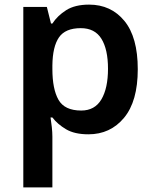

<svg xmlns="http://www.w3.org/2000/svg" viewBox="-20 -572 666 832"><path d="M366 -552Q461 -552 519 -481.5Q577 -411 577 -272Q577 -133 517.5 -61.5Q458 10 363 10Q303 10 266 -12Q229 -34 207 -63H199Q202 -44 204.5 -21.5Q207 1 207 20V240H81V-542H183L201 -470H207Q229 -504 267 -528Q305 -552 366 -552ZM330 -450Q263 -450 235.5 -410Q208 -370 207 -289V-273Q207 -186 233.5 -139.5Q260 -93 332 -93Q391 -93 419.5 -141.5Q448 -190 448 -274Q448 -358 419.5 -404Q391 -450 330 -450Z"/></svg>

Font: Noto Sans SemiBold
Style: Regular
Weight: 600
Designer: Monotype Design Team
Foundry: Monotype Imaging Inc.
Version: Version 2.007